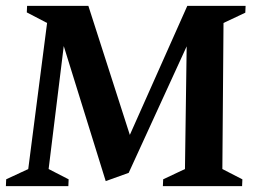

<svg xmlns="http://www.w3.org/2000/svg" viewBox="-20 -632 872 652"><path d="M0 0 1 -23.1 75.9 -58 139.9 -554 71 -589.9 72 -612H280.1L420.9 -173.9L616 -612H814L813 -588.9L739 -554L735.1 -58L803.1 -23L802.1 0H533.1L534.1 -23.1L608.1 -58L613.9 -474.6L417 -45L339 -17L196.5 -475.6L145.1 -58L213.1 -23L212.1 0Z"/></svg>

Font: Ancizar Serif Light
Style: Italic
Weight: 300
Italic angle: -4°
Designer: Cesar Puertas, Viviana Monsalve, Julian Moncada, Julian Prieto, Jose Castro, Felipe Aragon, Mariel Hernandez, Sara Alarc
Version: Version 8.100